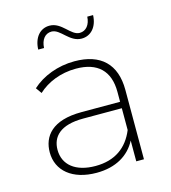

<svg xmlns="http://www.w3.org/2000/svg" viewBox="-108 -801 795 893"><g transform="rotate(-15 290.0 -355.0)"><path d="M438 -151C406 -73 345 -28 251 -28C155 -28 99 -74 99 -146C99 -209 141 -256 252 -256H438ZM248 4C341 4 406 -36 439 -100V0H476V-334C476 -459 407 -524 281 -524C201 -524 126 -495 76 -449L96 -421C140 -462 205 -489 279 -489C383 -489 438 -436 438 -335V-287H252C110 -287 61 -221 61 -144C61 -56 131 4 248 4ZM342 -617C388 -617 419 -654 421 -709H393C391 -671 371 -645 340 -645C297 -645 271 -714 212 -714C166 -714 135 -677 133 -620H161C163 -660 183 -685 214 -685C257 -685 283 -617 342 -617Z"/></g></svg>

Font: Montserrat-Alt1 ExtLt
Style: Regular
Weight: 200
Designer: Differentunic
Foundry: Differentunic
Version: Version 7.222